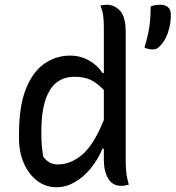

<svg xmlns="http://www.w3.org/2000/svg" viewBox="-20 -777 740 808"><path d="M60 -195V-214Q60 -329 88.5 -401.5Q117 -474 166 -508.5Q215 -543 275 -543Q319 -543 355.5 -522Q392 -501 411 -470H417V-661Q417 -692 414 -713Q411 -734 402 -753Q410 -755 416.5 -756Q423 -757 430 -757Q461 -757 485 -732Q509 -707 509 -641V-100Q509 -67 512 -46Q515 -25 522 0Q514 2 506 3.5Q498 5 490 5Q453 5 435 -26Q417 -57 417 -105V-151H411Q392 -105 361.5 -68Q331 -31 294 -10Q257 11 218 11Q173 11 137.5 -15.5Q102 -42 81 -88.5Q60 -135 60 -195ZM622 -569Q604 -569 588 -577Q598 -610 603.5 -636Q609 -662 611.5 -688.5Q614 -715 614 -750Q622 -753 631.5 -755Q641 -757 656 -757Q675 -757 687 -747Q699 -737 699 -714Q699 -675 686.5 -639Q674 -603 651 -581Q640 -569 622 -569ZM162 -118Q185 -85 223 -85Q278 -85 326.5 -126.5Q375 -168 417 -272V-398Q389 -428 361 -441Q333 -454 294 -454Q154 -454 154 -223V-214Q154 -186 156 -163.5Q158 -141 162 -118Z"/></svg>

Font: Recursive Sn Csl St
Style: Regular
Weight: 400
Version: Version 1.079;hotconv 1.0.112;makeotfexe 2.5.65598; ttfautoh